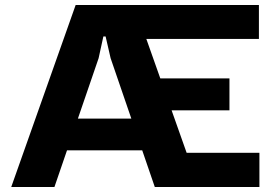

<svg xmlns="http://www.w3.org/2000/svg" viewBox="-20 -749 1095 769"><path d="M471 -593V-729H1017V-593ZM600 0V-137H1019V0ZM604 -307V-435H899V-307ZM25 0 283 -729H518L776 0H600L423 -516L403 -603H394L375 -516L198 0ZM233 -147 275 -274H523L564 -147Z"/></svg>

Font: Hubot Sans Condensed ExtraLight
Style: Bold
Weight: 700
Version: Version 2.000